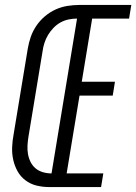

<svg xmlns="http://www.w3.org/2000/svg" viewBox="-20 -755 550 775"><path d="M178 0Q152 0 127.5 -6Q103 -12 83 -27Q63 -42 51 -63.5Q39 -85 33.5 -109.5Q28 -134 29 -160.5Q30 -187 35 -213L92 -558Q96 -582 104 -605.5Q112 -629 126.5 -650.5Q141 -672 161 -689Q181 -706 204 -716.5Q227 -727 251.5 -731Q276 -735 300 -735H510L501 -680H352L310 -425H444L435 -369H301L249 -55H397L388 0ZM188 -55 291 -680Q274 -680 257 -676.5Q240 -673 224.5 -664.5Q209 -656 196 -642.5Q183 -629 174 -614Q165 -599 159.5 -582Q154 -565 152 -549L95 -204Q92 -186 91 -168Q90 -150 93 -133Q96 -116 103.5 -101Q111 -86 123.5 -75.5Q136 -65 153 -60Q170 -55 188 -55Z"/></svg>

Font: Iosevka Curly Light Oblique
Style: Regular
Weight: 300
Italic angle: -9°
Monospace: yes
Designer: Belleve Invis
Foundry: Belleve Invis
Version: Version 11.1.0; ttfautohint (v1.8.3)